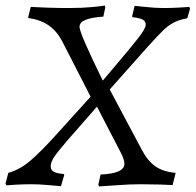

<svg xmlns="http://www.w3.org/2000/svg" viewBox="-34 -665 706 693"><path d="M499 -496 362 -342 478 -124Q499 -84 527 -64.5Q555 -45 600 -41L589 3Q577 2 542.5 1Q508 0 471 0Q437 0 388 3.5Q339 7 323 8L321 1L329 -35Q372 -37 393.5 -46.5Q415 -56 415 -74Q415 -90 401 -116L316 -280L210 -159Q172 -115 160.5 -97Q149 -79 149 -64Q149 -52 159.5 -45.5Q170 -39 196 -37L198 -34L186 7Q175 6 140 3Q105 0 82 0Q52 0 25 1.5Q-2 3 -11 4L-14 -3L-4 -41Q38 -53 75 -84.5Q112 -116 170 -180L293 -316L190 -517Q171 -553 141.5 -573.5Q112 -594 68 -600V-604L77 -640Q92 -639 133.5 -637.5Q175 -636 214 -636Q262 -636 298.5 -639.5Q335 -643 344 -645L346 -638L339 -605Q295 -602 274 -593Q253 -584 253 -568Q253 -545 337 -374L386 -432Q437 -492 464.5 -527Q492 -562 492 -576Q492 -588 481.5 -594Q471 -600 444 -603L443 -607L452 -644Q453 -644 490 -640Q527 -636 557 -636Q580 -636 610 -637.5Q640 -639 649 -640L652 -634L642 -599Q613 -594 593 -583.5Q573 -573 554.5 -555Q536 -537 499 -496Z"/></svg>

Font: Alegreya SC
Style: Italic
Weight: 400
Italic angle: -7°
Designer: Juan Pablo del Peral
Foundry: Huerta Tipografica
Version: Version 2.007; ttfautohint (v1.6)